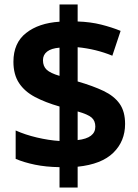

<svg xmlns="http://www.w3.org/2000/svg" viewBox="-20 -780 615 858"><path d="M246 -33Q185 -34 136.5 -44Q88 -54 50 -70V-197Q92 -178 145 -165.5Q198 -153 246 -150V-304Q183 -322 136.5 -346.5Q90 -371 65 -409Q40 -447 40 -504Q40 -588 96.5 -632.5Q153 -677 246 -683V-760H327V-684Q385 -682 432.5 -670Q480 -658 519 -642L482 -531Q409 -561 327 -569V-416Q396 -396 443 -373.5Q490 -351 514.5 -316.5Q539 -282 539 -226Q539 -149 486.5 -97.5Q434 -46 327 -35V58H246ZM246 -567Q209 -564 190.5 -549.5Q172 -535 172 -511Q172 -484 188.5 -468.5Q205 -453 246 -441ZM327 -154Q406 -163 406 -214Q406 -240 389.5 -254.5Q373 -269 327 -282Z"/></svg>

Font: Noto Sans Meetei Mayek
Style: Bold
Weight: 700
Designer: Monotype Design Team and Neelakash Kshetrimayum
Foundry: Monotype Imaging Inc.
Version: Version 2.002; ttfautohint (v1.8.4.7-5d5b)